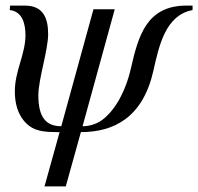

<svg xmlns="http://www.w3.org/2000/svg" viewBox="-20 -461 708 686"><path d="M668 -441H646C503 -441 474 -331 448 -218C428 -130 388 -63 343 -31C321 -16 297 -10 275 -10L390 -428H314L199 -10C146 -10 117 -40 117 -120C117 -178 152 -282 152 -339C152 -397 134 -441 69 -441H16L15 -425C61 -420 71 -374 71 -335C71 -268 33 -207 33 -135C33 -70 57 -31 86 -10C112 9 148 11 184 11H193L139 205H215L269 11C386 11 490 -40 528 -208C548 -297 571 -407 668 -425Z"/></svg>

Font: STIXGeneral
Style: Italic
Weight: 400
Italic angle: -16.33°
Designer: MicroPress Inc., with final additions and corrections provided by Coen Hoffman, Elsevier (retired)
Version: Version 1.1.0